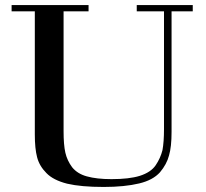

<svg xmlns="http://www.w3.org/2000/svg" viewBox="-20 -735 818 761"><path d="M118 -202V-690H26V-715H331V-690H232V-215Q232 -161 239 -130Q246 -99 266 -72Q287 -46 324 -36Q363 -25 422 -25Q492 -25 534 -38Q578 -52 597 -80Q616 -108 624 -140Q630 -173 630 -223V-690H522V-715H744V-690H660V-212Q660 -153 650 -119Q641 -84 614 -52Q586 -21 532 -8Q474 6 391 6Q301 6 246 -7Q191 -21 164 -49Q136 -77 127 -112Q118 -146 118 -202Z"/></svg>

Font: Bailleul Roman
Style: Roman
Weight: 400
Version: Version 1